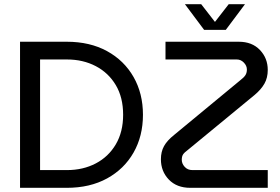

<svg xmlns="http://www.w3.org/2000/svg" viewBox="-20 -900 1344 920"><path d="M76 0V-700H300Q411 -700 493 -655Q575 -610 620 -531Q665 -452 665 -350Q665 -248 620 -169Q575 -90 493 -45Q411 0 300 0ZM172 -85H301Q378 -85 439 -117Q500 -149 535 -208.5Q570 -268 570 -350Q570 -433 535 -492Q500 -551 439 -583Q378 -615 301 -615H172ZM892 0Q827 0 789 -39.5Q751 -79 751 -137Q751 -173 766 -200Q781 -227 815 -254L1132 -516Q1149 -529 1156 -540Q1163 -551 1163 -567Q1163 -585 1148.5 -600Q1134 -615 1115 -615H773V-700H1124Q1188 -700 1225.5 -660.5Q1263 -621 1263 -565Q1263 -527 1247 -499Q1231 -471 1200 -445L883 -184Q864 -170 857.5 -160.5Q851 -151 851 -134Q851 -116 865 -100.5Q879 -85 902 -85H1263V0ZM958 -757 866 -880H944L1010 -795L1076 -880H1154L1062 -757Z"/></svg>

Font: MuseoModerno
Style: Regular
Weight: 400
Designer: Pablo Cosgaya, Héctor Gatti, Marcela Romero, and the Authors of The MuseoModerno Project.
Foundry: Omnibus-Type Team
Version: Version 1.001